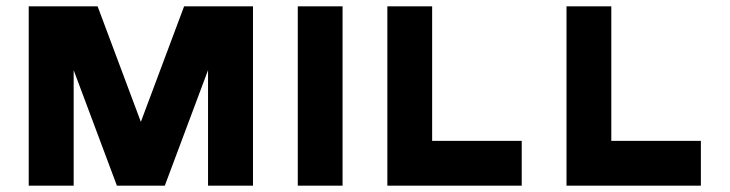

<svg xmlns="http://www.w3.org/2000/svg" viewBox="-20 -587 2307 607"><path d="M562 -566.9H779.8V0H637.7V-365.2L501 0H349.6L212.9 -365.2V0H70.8V-566.9H288.6L425.3 -201.7Z M921.4 -566.9H1063V0H921.4Z M1346.2 -141.6H1629.4V0H1204.6V-566.9H1346.2Z M1912.6 -141.6H2195.8V0H1771V-566.9H1912.6Z"/></svg>

Font: Blazma
Style: Regular
Weight: 400
Designer: GGBotNet
Version: 1.00